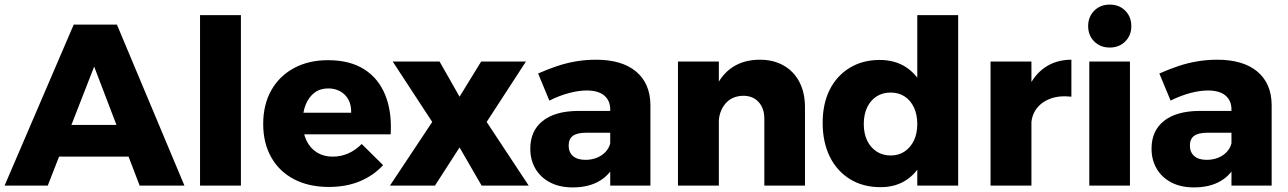

<svg xmlns="http://www.w3.org/2000/svg" viewBox="-25 -808 5609 836"><path d="M296 -701H484L778 0H583L385 -518L183 0H-5ZM175 -264H584V-126H175Z M846 -742H1024V0H846Z M1504 -317Q1505 -350 1492.5 -373.5Q1480 -397 1457 -410Q1434 -423 1404 -423Q1369 -423 1344.5 -404.5Q1320 -386 1306.5 -353.5Q1293 -321 1293 -278Q1293 -231 1309 -197Q1325 -163 1354.5 -144.5Q1384 -126 1423 -126Q1495 -126 1550 -181L1643 -89Q1602 -44 1542.5 -19Q1483 6 1407 6Q1319 6 1254.5 -28Q1190 -62 1155.5 -124Q1121 -186 1121 -268Q1121 -352 1156 -414.5Q1191 -477 1255 -511.5Q1319 -546 1403 -546Q1498 -546 1560.5 -506.5Q1623 -467 1652.5 -394Q1682 -321 1676 -223H1268V-317Z M1685 -540H1889L1976 -387L2070 -540H2265L2094 -277L2277 0H2072L1976 -166L1869 0H1673L1857 -277Z M2526 -230Q2488 -230 2469.5 -216.5Q2451 -203 2451 -174Q2451 -145 2470 -128.5Q2489 -112 2524 -112Q2551 -112 2573.5 -121Q2596 -130 2611.5 -146.5Q2627 -163 2632 -184L2657 -105Q2635 -50 2587 -21Q2539 8 2469 8Q2411 8 2369.5 -14Q2328 -36 2306 -74Q2284 -112 2284 -161Q2284 -238 2337.5 -281Q2391 -324 2491 -325H2649V-230ZM2632 -331Q2632 -370 2606 -392Q2580 -414 2529 -414Q2495 -414 2453 -403Q2411 -392 2367 -370L2318 -488Q2361 -507 2401.5 -520.5Q2442 -534 2484 -541Q2526 -548 2570 -548Q2683 -548 2744.5 -496.5Q2806 -445 2807 -352V0H2632Z M3303 -291Q3303 -337 3278 -364Q3253 -391 3211 -391Q3161 -390 3132.5 -355.5Q3104 -321 3104 -267H3062Q3062 -359 3089 -421.5Q3116 -484 3165.5 -516Q3215 -548 3284 -548Q3343 -548 3387.5 -522.5Q3432 -497 3456 -450.5Q3480 -404 3480 -341V0H3303ZM2927 -540H3105V0H2927Z M3805 -547Q3874 -547 3923 -513.5Q3972 -480 3999 -418Q4026 -356 4026 -272Q4026 -187 4000 -124Q3974 -61 3925.5 -27Q3877 7 3809 7Q3733 7 3676 -28Q3619 -63 3588 -126Q3557 -189 3557 -273Q3557 -356 3587.5 -417Q3618 -478 3674.5 -512.5Q3731 -547 3805 -547ZM3853 -405Q3818 -405 3791.5 -388Q3765 -371 3750.5 -340Q3736 -309 3736 -268Q3736 -227 3750.5 -196.5Q3765 -166 3791.5 -148.5Q3818 -131 3853 -131Q3888 -131 3914 -148.5Q3940 -166 3954.5 -196.5Q3969 -227 3969 -268Q3969 -309 3954.5 -340Q3940 -371 3914 -388Q3888 -405 3853 -405ZM3969 -742H4147V0H3969Z M4640 -387Q4587 -393 4547.5 -378Q4508 -363 4486.5 -332.5Q4465 -302 4465 -259L4423 -267Q4423 -355 4449.5 -418Q4476 -481 4525 -514.5Q4574 -548 4640 -548ZM4288 -540H4466V0H4288Z M4718 -540H4895V0H4718ZM4807 -788Q4848 -788 4874.5 -761.5Q4901 -735 4901 -694Q4901 -654 4874.5 -627.5Q4848 -601 4807 -601Q4766 -601 4739.5 -627.5Q4713 -654 4713 -694Q4713 -735 4739.5 -761.5Q4766 -788 4807 -788Z M5231 -230Q5193 -230 5174.5 -216.5Q5156 -203 5156 -174Q5156 -145 5175 -128.5Q5194 -112 5229 -112Q5256 -112 5278.5 -121Q5301 -130 5316.5 -146.5Q5332 -163 5337 -184L5362 -105Q5340 -50 5292 -21Q5244 8 5174 8Q5116 8 5074.5 -14Q5033 -36 5011 -74Q4989 -112 4989 -161Q4989 -238 5042.5 -281Q5096 -324 5196 -325H5354V-230ZM5337 -331Q5337 -370 5311 -392Q5285 -414 5234 -414Q5200 -414 5158 -403Q5116 -392 5072 -370L5023 -488Q5066 -507 5106.5 -520.5Q5147 -534 5189 -541Q5231 -548 5275 -548Q5388 -548 5449.5 -496.5Q5511 -445 5512 -352V0H5337Z"/></svg>

Font: Alexandria
Style: Bold
Weight: 700
Designer: Mohamed Gaber
Foundry: Kief Type Foundry
Version: Version 5.100